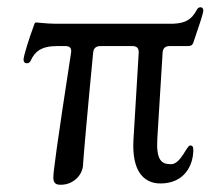

<svg xmlns="http://www.w3.org/2000/svg" viewBox="-20 -496 601 531"><path d="M148.8 14.9C178.6 15.3 209.9 -8.5 209.9 -44C209.9 -51.1 223.4 -204.5 237.6 -350.1C238.6 -362.6 245.4 -368.6 258.2 -368.6H345.9C358.7 -368.6 364.3 -362.6 363.6 -349.8L349.1 -109.4C344.1 -22.7 377.5 11.4 423.7 11.4C490.4 11.4 514.6 -39.4 514.6 -81C514.6 -90.9 512.1 -93.4 506 -93.8C496.4 -94.1 480.1 -42.3 453.5 -41.9C426.5 -41.5 411.6 -52.9 415.1 -112.9L429.7 -349.8C430.4 -362.6 436.8 -368.6 449.6 -368.6H499.6C506 -368.6 511.7 -370 514.6 -377.8C533 -431.8 542.3 -459.5 542.3 -467.3C542.3 -471.6 540.1 -475.9 534.4 -475.9C530.2 -475.9 526.6 -473.7 523.8 -468C510.3 -443.2 494.7 -431.8 459.2 -430.4H131C110.8 -430.4 84.5 -433.9 79.9 -433.9C75.3 -433.6 75.3 -429.7 71.4 -419C61.4 -392.4 45.1 -340.9 45.1 -331.7C45.1 -326 47.2 -321 54.7 -321C60.4 -321 63.6 -324.9 65.7 -329.9C76.3 -352.6 93.8 -368.6 137.4 -368.6H160.5C173.3 -368.6 178.6 -362.9 176.5 -350.1C137.4 -96.6 126.8 -15.6 127.5 -5C127.5 12.8 137.4 15.3 148.8 14.9Z"/></svg>

Font: Margiela Serif
Style: Regular
Weight: 400
Designer: Andreas Faust, Stefan Endress
Version: Version 1.002;FEAKit 1.0